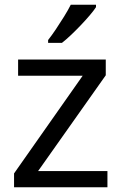

<svg xmlns="http://www.w3.org/2000/svg" viewBox="-20 -837 510 806"><path d="M431 -51H39V-109L327 -519H56V-587H424V-521L140 -119H431ZM383 -807Q374 -793 357 -773Q340 -753 319.5 -731.5Q299 -710 278.5 -690.5Q258 -671 240 -657H182V-669Q197 -688 214.5 -714Q232 -740 249 -767.5Q266 -795 277 -817H383Z"/></svg>

Font: Noto Sans Tamil UI
Style: Regular
Weight: 400
Designer: Jelle Bosma - Monotype Design Team
Foundry: Monotype Imaging Inc.
Version: Version 2.004